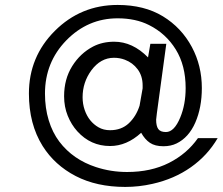

<svg xmlns="http://www.w3.org/2000/svg" viewBox="-20 -738 888 765"><path d="M435.1 -571.8Q508.3 -571.8 569.8 -509.3L579.1 -563.5H642.6L605 -286.6Q602.1 -263.2 602.1 -261.2Q602.1 -235.8 610.6 -223.9Q619.1 -211.9 641.1 -211.9Q674.3 -211.9 698.2 -270Q719.7 -321.8 719.7 -387.2Q719.7 -477.1 680.4 -540.8Q641.1 -604.5 573.7 -638.2Q520.5 -665 448.7 -665Q330.1 -665 244.1 -577.1Q159.2 -489.7 159.2 -365.2Q159.2 -307.6 174.1 -258.8Q189 -210 216.3 -173.8Q243.7 -137.7 280.5 -112.3Q317.4 -86.9 362.3 -72.3Q421.9 -52.7 486.3 -52.7Q581.5 -52.7 653.1 -88.9Q724.6 -125 768.6 -187.5H847.2Q807.1 -118.7 740.7 -71.8Q674.3 -24.9 587.4 -5.4Q533.7 6.8 479 6.8Q365.2 6.8 281.5 -36.6Q197.8 -80.1 149.9 -156.2Q95.2 -243.7 95.2 -365.2Q95.2 -511.7 198.2 -614.7Q301.8 -718.3 448.7 -718.3Q554.7 -718.3 628.9 -673.1Q703.1 -627.9 744.6 -550.3Q784.2 -476.1 784.2 -387.2Q784.2 -309.6 758.3 -250Q732.4 -190.4 683.6 -166.5Q660.6 -155.3 630.9 -155.3Q597.7 -155.3 577.4 -168.9Q557.1 -182.6 542.5 -209Q484.9 -156.2 418.5 -156.2Q341.3 -156.2 288.1 -214.8Q264.2 -241.2 249.8 -276.9Q235.4 -312.5 235.4 -354.5Q235.4 -422.9 267.6 -474.4Q299.8 -525.9 351.1 -552.7Q388.2 -571.8 435.1 -571.8ZM536.1 -316.9 548.3 -386.2V-397.5Q548.3 -435.1 528.6 -461.7Q508.8 -488.3 477.5 -500Q457 -507.8 434.1 -507.8Q380.9 -507.8 343.8 -457.5Q309.1 -409.7 309.1 -350.6Q309.1 -323.7 317.4 -299.8Q325.7 -275.9 339.6 -258.8Q353.5 -241.7 372.1 -231Q392.1 -219.2 418.5 -219.2Q463.9 -219.2 493.2 -246.8Q522.5 -274.4 536.1 -316.9Z"/></svg>

Font: Meera Inimai
Style: Regular
Weight: 400
Version: 2.0.0+20160526